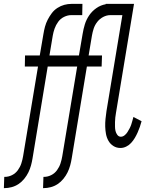

<svg xmlns="http://www.w3.org/2000/svg" viewBox="-36 -755 806 990"><path d="M-16 215 -14 157H-11Q8 157 26 148Q44 139 56 122.5Q68 106 74 87.5Q80 69 83 51L160 -412H92L93 -469H169L188 -580Q191 -599 196 -617.5Q201 -636 210 -653.5Q219 -671 231 -687Q243 -703 260 -714Q277 -725 295.5 -730Q314 -735 333 -735H389L388 -677H331Q313 -677 294.5 -668Q276 -659 264 -642.5Q252 -626 245.5 -607.5Q239 -589 236 -571L219 -469H371L390 -580Q394 -605 401.5 -629.5Q409 -654 424 -676Q439 -698 461.5 -713.5Q484 -729 509 -733V-735H655L562 -173Q560 -161 558.5 -149Q557 -137 557 -125.5Q557 -114 557 -102.5Q557 -91 559.5 -80Q562 -69 569 -59.5Q576 -50 587 -50Q597 -50 606 -57Q615 -64 621 -73.5Q627 -83 632 -92.5Q637 -102 640.5 -112Q644 -122 646.5 -132Q649 -142 652 -152L694 -130Q690 -115 685 -100.5Q680 -86 673.5 -71.5Q667 -57 659 -43.5Q651 -30 640 -18Q629 -6 614.5 1Q600 8 585 8Q565 8 549 -2Q533 -12 523.5 -28.5Q514 -45 510.5 -64Q507 -83 506.5 -102.5Q506 -122 508 -142Q510 -162 513 -182L595 -677H533Q514 -677 496 -667.5Q478 -658 465.5 -642Q453 -626 447 -607.5Q441 -589 438 -571L421 -469H490L488 -412H412L334 60Q331 79 326 97.5Q321 116 312.5 133.5Q304 151 291 167Q278 183 261.5 194Q245 205 226 210Q207 215 189 215H186L188 157H191Q210 157 228 148Q246 139 258 122.5Q270 106 276 87.5Q282 69 285 51L362 -412H210L132 60Q129 79 124 97.5Q119 116 110.5 133.5Q102 151 89 167Q76 183 59.5 194Q43 205 24 210Q5 215 -13 215Z"/></svg>

Font: Iosevka Etoile Light
Style: Italic
Weight: 300
Italic angle: -9°
Designer: Belleve Invis
Foundry: Belleve Invis
Version: Version 22.1.2; ttfautohint (v1.8.4)